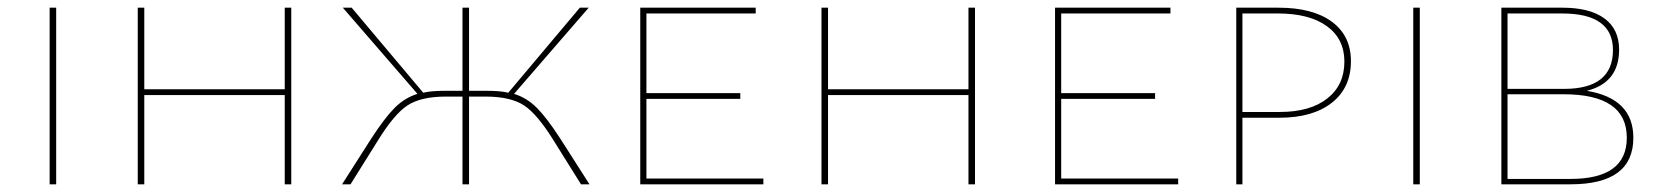

<svg xmlns="http://www.w3.org/2000/svg" viewBox="-20 -479 4321 499"><path d="M109 0V-459H126V0Z M720 -459H737V0H720V-232H355V0H338V-459H355V-247H720Z M1436 -119 1512 0H1490L1420 -112Q1377 -182 1342 -205Q1307 -228 1242 -228H1199V0H1182V-228H1139Q1074 -228 1039 -205Q1004 -182 961 -112L891 0H869L945 -119Q980 -173 1006 -199Q1032 -225 1065 -235L871 -459H894L1080 -238Q1100 -243 1136 -243H1182V-459H1199V-243H1245Q1281 -243 1301 -238L1487 -459H1510L1316 -235Q1349 -225 1375 -199Q1401 -173 1436 -119Z M1660 -15H1964V0H1644V-459H1944V-444H1660V-237H1904V-222H1660Z M2497 -459H2514V0H2497V-232H2132V0H2115V-459H2132V-247H2497Z M2738 -15H3042V0H2722V-459H3022V-444H2738V-237H2982V-222H2738Z M3303 -459Q3392 -459 3441.5 -422.5Q3491 -386 3491 -320Q3491 -251 3441.5 -212Q3392 -173 3305 -173H3209V0H3193V-459ZM3306 -188Q3385 -188 3429.5 -223Q3474 -258 3474 -319Q3474 -378 3428.5 -411Q3383 -444 3301 -444H3209V-188Z M3653 0V-459H3670V0Z M4104 -243Q4225 -223 4225 -121Q4225 0 4062 0H3882V-459H4041Q4112 -459 4150 -431Q4188 -403 4188 -350Q4188 -264 4104 -243ZM4040 -444H3898V-248H4045Q4172 -248 4172 -349Q4172 -444 4040 -444ZM4062 -14Q4208 -14 4208 -121Q4208 -234 4044 -234H3898V-14Z"/></svg>

Font: EauTestSC Thin
Style: Regular
Weight: 250
Designer: Christian Thalmann (Catharsis Fonts)
Version: Version 0.001;PS 000.001;hotconv 1.0.88;makeotf.lib2.5.64775